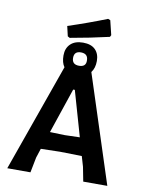

<svg xmlns="http://www.w3.org/2000/svg" viewBox="-77 -709 574 763"><g transform="rotate(10 210.0 -327.0)"><path d="M142.1 -598.1Q224.3 -625.2 297.2 -654.2L306.5 -650.5L320.6 -592.5L316.8 -585Q240.2 -567.3 159.8 -553.3L151.4 -557.9ZM312.1 0 300.9 -57.9 288.8 -99.1 200.9 -100.9 123.4 -99.1 111.2 -61.7 99.1 0H5.6L159.8 -434.6Q147.7 -451.4 147.7 -480.4Q147.7 -509.3 165.4 -526.6Q183.2 -543.9 215.9 -543.9Q248.6 -543.9 265.4 -527.1Q282.2 -510.3 282.2 -481.3Q282.2 -452.3 268.2 -434.6L409.3 0ZM243 -476.6Q243 -503.7 215 -504.2Q186.9 -504.7 186.9 -477.6Q186.9 -450.5 215.4 -450.5Q243.9 -450.5 243 -476.6ZM215.9 -353.3H209.3L147.7 -171L207.5 -169.2L268.2 -171Z"/></g></svg>

Font: Gurajada
Style: Regular
Weight: 400
Designer: Purushoth Kumar Guthula
Foundry: SiliconAndhra, USA.
Version: Version 1.0.3; ttfautohint (v1.2.42-39fb)